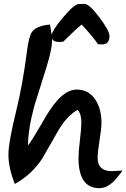

<svg xmlns="http://www.w3.org/2000/svg" viewBox="-20 -911 660 1003"><path d="M126 -151Q145 -174 196 -262Q244 -348 278 -385Q329 -443 381 -443Q446 -443 481 -386Q510 -339 510 -269Q510 -239 500 -178Q490 -117 490 -86Q490 -17 564 -17Q571 -17 620 -20Q588 24 569 41Q535 72 499 72Q390 72 390 -86Q390 -117 397.5 -179Q405 -241 405 -272Q405 -315 386 -337Q332 -309 285 -230Q243 -156 201 -83Q142 5 57 50Q24 -36 24 -103Q24 -167 65 -333Q100 -477 121 -645Q131 -722 147 -744Q169 -776 241 -783Q252 -726 252 -698Q252 -656 224 -564Q192 -462 160 -360Q127 -239 126 -151ZM513 -679Q510 -679 492 -680Q472 -711 407 -783Q372 -755 310 -693L291 -692Q249 -691 249 -723Q249 -748 308.5 -819Q368 -890 392 -890Q396 -890 406 -890Q416 -891 421 -891Q446 -891 499 -820.5Q552 -750 552 -723Q552 -679 513 -679Z"/></svg>

Font: Wortlaut AH
Style: SemiBold
Weight: 600
Designer: Andreas Höfeld
Foundry: Fontgrube AH
Version: Version 2.59